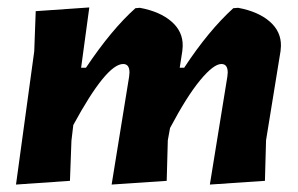

<svg xmlns="http://www.w3.org/2000/svg" viewBox="-20 -492 801 516"><path d="M220 -472 198 -310H211Q280 -413 344 -470L356 -471Q410 -461 441 -434Q472 -407 471 -368L470 -355L463 -310H475Q540 -409 607 -470L620 -471Q674 -461 705 -434Q736 -407 735 -368L734 -355L695 -115L692 -6L544 4L591 -286L592 -297Q592 -320 575 -320Q554 -320 518 -276.5Q482 -233 437 -148L431 -115L428 -6L280 4L327 -286L328 -297Q328 -320 311 -320Q266 -320 177 -156L172 -114L168 -6L23 4L72 -354L76 -462Z"/></svg>

Font: Alegreya Sans ExtraBold
Style: Italic
Weight: 800
Italic angle: -7°
Designer: Juan Pablo del Peral
Foundry: Huerta Tipografica
Version: Version 2.007